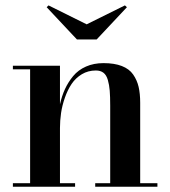

<svg xmlns="http://www.w3.org/2000/svg" viewBox="-20 -710 647 730"><path d="M309.5 -617.5 455 -689.5 462.5 -682.5 347.5 -560H272.5L157.5 -682.5L164.5 -689.5ZM29 -13.5H94.5V-446.5H29V-460H208V-313.5Q215 -345 227 -371.2Q239 -397.5 258.2 -420.8Q277.5 -444 307 -457Q336.5 -470 373.5 -470Q415 -470 443.2 -459Q471.5 -448 486.2 -426.8Q501 -405.5 507 -379.8Q513 -354 513 -319V-13.5H578.5V0H342V-13.5H399V-308Q399 -343 397.2 -365Q395.5 -387 390 -406Q384.5 -425 373.2 -433.5Q362 -442 344.5 -442Q315 -442 291.2 -427.8Q267.5 -413.5 252.2 -390.8Q237 -368 226.8 -338.8Q216.5 -309.5 212.2 -280.5Q208 -251.5 208 -223.5V-13.5H265.5V0H29Z"/></svg>

Font: Bodoni* 16pt Medium
Style: Regular
Weight: 500
Version: Version 2.3